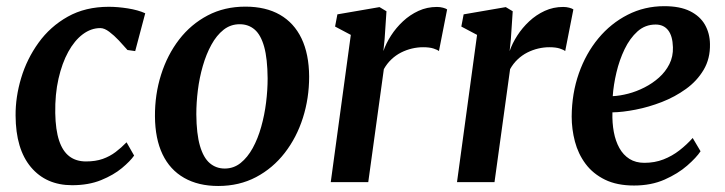

<svg xmlns="http://www.w3.org/2000/svg" viewBox="-20 -590 2349 622"><path d="M213.5 10Q129.5 10 80.2 -48.5Q31 -107 30.5 -215.5Q30 -275.5 48.5 -337.2Q67 -399 104.8 -451.5Q142.5 -504 199.5 -536Q256.5 -568 332.5 -568Q361 -568 394.2 -562.8Q427.5 -557.5 450.5 -547L418 -424.5L393 -428Q381 -442 365.2 -458.8Q349.5 -475.5 333.8 -487.2Q318 -499 305 -499Q275 -499 248.2 -479Q221.5 -459 201.2 -422.2Q181 -385.5 169.5 -335Q158 -284.5 159 -223.5Q160 -169 171.5 -134.5Q183 -100 204.8 -83.5Q226.5 -67 258.5 -67Q289.5 -67 312.8 -75.2Q336 -83.5 354.5 -97.5Q373 -111.5 390 -129L414.5 -86Q402 -68 375 -45.5Q348 -23 307.5 -6.5Q267 10 213.5 10Z M775 -568.5Q841 -568.5 886.8 -542.2Q932.5 -516 956.8 -465.5Q981 -415 981.5 -342Q981.5 -271.5 961.2 -208Q941 -144.5 902.5 -94.8Q864 -45 809.5 -16.2Q755 12.5 687 12.5Q622.5 12.5 576.5 -13.8Q530.5 -40 506.5 -90.2Q482.5 -140.5 482 -213Q481.5 -284 501.8 -348Q522 -412 560.2 -461.8Q598.5 -511.5 652.8 -540Q707 -568.5 775 -568.5ZM756.5 -511.5Q727 -511.5 704.2 -493.5Q681.5 -475.5 664.8 -445Q648 -414.5 637 -376.2Q626 -338 621 -297.8Q616 -257.5 616 -220Q616.5 -156 627.8 -117.5Q639 -79 659.5 -61.5Q680 -44 708 -44Q737 -44 759.5 -62Q782 -80 798.8 -110.5Q815.5 -141 826.2 -179.2Q837 -217.5 842 -258Q847 -298.5 847 -336Q846.5 -400 835.8 -438.5Q825 -477 805 -494.2Q785 -511.5 756.5 -511.5Z M1051.5 0 1116.5 -477 1065.5 -504 1073 -543.5 1209.5 -567 1232 -553.5 1226 -463.5 1222 -424.5Q1230.5 -449.5 1246.8 -474.8Q1263 -500 1285.5 -521Q1308 -542 1335.8 -554.8Q1363.5 -567.5 1395.5 -567.5Q1406 -567.5 1415.2 -565Q1424.5 -562.5 1428.5 -559.5L1402 -424.5Q1397.5 -428.5 1384.5 -432.8Q1371.5 -437 1350.5 -437Q1333 -437 1314.8 -432.8Q1296.5 -428.5 1279.2 -419.8Q1262 -411 1247.8 -397.5Q1233.5 -384 1223.5 -366L1173 0Z M1460.5 0 1525.5 -477 1474.5 -504 1482 -543.5 1618.5 -567 1641 -553.5 1635 -463.5 1631 -424.5Q1639.5 -449.5 1655.8 -474.8Q1672 -500 1694.5 -521Q1717 -542 1744.8 -554.8Q1772.5 -567.5 1804.5 -567.5Q1815 -567.5 1824.2 -565Q1833.5 -562.5 1837.5 -559.5L1811 -424.5Q1806.5 -428.5 1793.5 -432.8Q1780.5 -437 1759.5 -437Q1742 -437 1723.8 -432.8Q1705.5 -428.5 1688.2 -419.8Q1671 -411 1656.8 -397.5Q1642.5 -384 1632.5 -366L1582 0Z M2249.5 -100Q2236 -79.5 2206.2 -53.5Q2176.5 -27.5 2133 -8.2Q2089.5 11 2034 11Q1978.5 11 1939.8 -8Q1901 -27 1877 -59.2Q1853 -91.5 1842.5 -131.5Q1832 -171.5 1832 -212.5Q1832.5 -287.5 1855.2 -352.2Q1878 -417 1918.5 -465.8Q1959 -514.5 2013.5 -542.2Q2068 -570 2132 -570Q2183 -570 2215.5 -553.8Q2248 -537.5 2263.8 -509.8Q2279.5 -482 2280 -447.5Q2281 -400 2259.5 -363.8Q2238 -327.5 2202.2 -301.8Q2166.5 -276 2124 -259.5Q2081.5 -243 2039.2 -234.8Q1997 -226.5 1964 -226Q1963 -192 1968.5 -162.5Q1974 -133 1986.5 -110.5Q1999 -88 2019.2 -75.2Q2039.5 -62.5 2067.5 -62.5Q2101 -62.5 2129.2 -73.5Q2157.5 -84.5 2181.2 -103Q2205 -121.5 2224 -143ZM2104 -510.5Q2070 -510.5 2045.2 -488.2Q2020.5 -466 2003.5 -430.8Q1986.5 -395.5 1977 -355.2Q1967.5 -315 1965 -278.5Q1988 -279.5 2015 -286.5Q2042 -293.5 2068 -306.8Q2094 -320 2115 -338.8Q2136 -357.5 2148.5 -382.2Q2161 -407 2160 -437Q2159 -473.5 2144.5 -492Q2130 -510.5 2104 -510.5Z"/></svg>

Font: Merriweather Light 18pt SemiBold
Style: Italic
Weight: 600
Italic angle: -7.8°
Version: Version 2.101